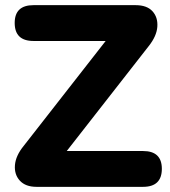

<svg xmlns="http://www.w3.org/2000/svg" viewBox="-20 -725 660 745"><path d="M122 0Q79 0 57 -24Q35 -48 38 -84.5Q41 -121 72 -159L390 -566H110Q37 -566 37 -636Q37 -705 110 -705H506Q550 -705 571.5 -681.5Q593 -658 590.5 -621.5Q588 -585 557 -546L239 -139H535Q608 -139 608 -70Q608 0 535 0Z"/></svg>

Font: Chiron GoRound TC EB
Style: Regular
Weight: 700
Designer: Ryoko NISHIZUKA 西塚涼子 (kana, bopomofo & ideographs); Paul D. Hunt (Latin, Greek & Cyrillic); Sandoll Communications 산돌커뮤니
Foundry: Adobe
Version: Version 1.000;hotconv 1.1.1;makeotfexe 2.6.0